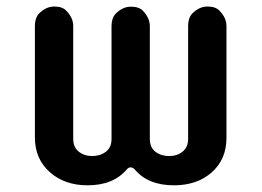

<svg xmlns="http://www.w3.org/2000/svg" viewBox="-20 -550 790 580"><path d="M548.3 -471.7Q548.3 -495.6 560.5 -508.8Q581.5 -530.3 606.9 -530.3Q631.3 -530.3 643.1 -517.6Q664.1 -496.1 664.1 -471.7V-133.3Q664.1 -68.4 619.1 -28.8Q574.7 9.8 505.4 9.8Q426.3 9.8 386.2 -39.1Q373.5 -49.8 363.8 -39.1Q322.8 9.8 244.6 9.8Q175.8 9.8 131.3 -29.3Q85.4 -69.3 85.4 -134.8V-471.7Q85.4 -495.6 97.7 -508.8Q118.7 -530.3 144 -530.3Q168.5 -530.3 180.2 -517.6Q201.2 -496.1 201.2 -471.7V-130.4Q201.2 -105.5 217.8 -92Q234.4 -78.6 258.5 -78.6Q282.7 -78.6 299.8 -91.6Q316.9 -104.5 316.9 -130.4V-471.2Q316.9 -495.1 329.1 -508.3Q350.1 -529.8 375.5 -529.8Q399.9 -529.8 411.6 -517.6Q432.6 -495.6 432.6 -471.2V-130.4Q432.6 -104.5 449.5 -91.6Q466.3 -78.6 490.7 -78.6Q515.1 -78.6 531.7 -92Q548.3 -105.5 548.3 -130.4Z"/></svg>

Font: Supermercado
Style: Regular
Weight: 400
Designer: James Grieshaber
Foundry: James Grieshaber
Version: Version 1.002